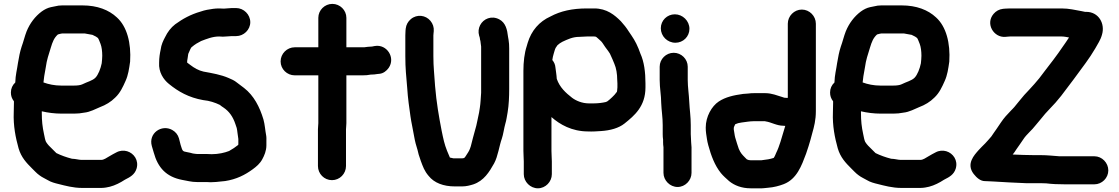

<svg xmlns="http://www.w3.org/2000/svg" viewBox="-20 -792 5905 1013"><path d="M359.6 45.5C330.7 38.1 302.4 28 277.4 15.7L237.8 -23.8C231.7 -29.9 229.2 -34.3 222.8 -43.4C218.6 -52.4 215.7 -66.2 212.2 -84.5C203.9 -122.8 200.5 -153.3 200.5 -197V-204.8C231.5 -197.4 268.5 -192.5 305 -192.5H371C390.1 -192.5 406.9 -194.3 423.8 -197.6C456.4 -200.9 484.5 -217.6 506.5 -226.3C538.6 -238.4 565.2 -254.5 587.7 -277C614.1 -301.7 628.4 -333.4 642.4 -364.9C656.5 -395.9 661 -428.7 666.4 -466.2C666.4 -466.5 666.5 -466.9 666.5 -467.2C672.6 -564.5 650.4 -651.7 596.5 -700.2C554.3 -739.8 493.3 -763.5 415 -763.5H308C294.7 -763.5 283.1 -762 268.2 -758.2L248.4 -754.2C231.4 -750.4 215.6 -742.7 199.6 -731.1C165.1 -705.2 137.8 -669.3 120.4 -626.7C110.7 -602.3 103.1 -569.7 94.2 -546.2C85.2 -519 79.9 -490.4 74.6 -458.8C70.3 -425.6 61.6 -396.9 60.6 -356.9C45.8 -343.1 37.5 -325 37.5 -304C37.5 -286.8 42 -272.4 53.5 -257.5V-249.2C52.9 -231.8 52.5 -214 52.5 -199.3C49.5 -127.9 62.6 -65 78 -9.6C92 38.5 119.9 67.6 149.2 96.8L166.2 113.8C173.8 121.5 180.3 127.2 188.4 133C202 143.7 220.2 151 232.4 158.6C248.6 168.7 270.4 174.6 290.1 179.2C324.1 187.7 366.5 199.5 412 199.5H515C531.2 199.5 548.8 195.9 560 193.1C587 186.4 616.8 170.8 636.9 157.4C640.5 155.1 640.4 155.3 642.6 154.2C665.2 142.9 691 129.2 700.5 97.6C713.6 53.9 686.4 16.5 650.7 5.9C632.8 0.7 612.5 1.9 594 12C583.1 18 569.3 24.5 555.4 33.4C542.8 40.9 527.6 51.5 515 51.5H409C395.9 51.5 380.2 46.1 359.6 45.5ZM308 -615.5H426.9C444.5 -612.4 448.7 -611.7 467.8 -608.1C467.8 -608.1 468.2 -607.9 468.4 -607.8L486.1 -599C489 -597.3 492.7 -594.8 496.6 -591.6C501.7 -584.7 506.1 -570.3 510.5 -560.2C516.5 -545.1 519.5 -521.2 519.5 -498C519.5 -485.1 517.9 -470.5 516.6 -457.9C511.1 -430.4 498.4 -397.1 483.2 -381.8C467.7 -366.3 441.1 -360.5 414.4 -347.2C405.2 -342.6 388.9 -340.5 371 -340.5H302C268.3 -340.5 236 -347.2 209.3 -357.1C210.3 -368.1 211.8 -380.5 213.3 -390L221.4 -436.1C227.1 -478 236.5 -502.6 248 -540.4C257.4 -571.4 265.1 -591.8 285.4 -610.2C293.6 -612.1 303.2 -615.5 308 -615.5Z M1092 169.5C1111.9 169.5 1131 167 1146.2 165.4L1166.2 163.4C1166.4 163.4 1166.7 163.4 1166.9 163.4C1227.8 154 1272.7 130.9 1313.4 101.1C1332.4 87.2 1351.7 71.2 1364 47.9C1374.2 29.3 1385.5 3.8 1385.5 -25V-46C1385.5 -56.5 1386.2 -68 1384.3 -77.5C1379.4 -101.9 1377.4 -135.7 1370 -161.5C1350.1 -228 1319.4 -287.7 1267.8 -327.8C1250.7 -341.7 1243.2 -345.4 1231 -355.6C1215.7 -368.4 1201.3 -373.8 1186 -380.5C1145.5 -398.2 1099.8 -405.8 1053.5 -414.3C1027.9 -419.9 1003.9 -433.9 984.7 -448.8C978.7 -453.6 972.3 -457.6 967.5 -461.6V-470.2C968.7 -479.3 971.6 -492.8 973.2 -507.6C979.9 -522.4 987.3 -541.7 991.6 -543.8C992.3 -544.2 993.5 -544.9 994.2 -545.6C1007.7 -557.4 1022.9 -566.4 1041 -575.5C1069.4 -586.2 1101 -599.5 1136 -599.5C1141.8 -599.5 1148.8 -598.5 1156 -598.5C1173.1 -598.5 1190.4 -601.5 1203 -601.5H1226C1265.8 -601.5 1300.5 -634.7 1300.5 -675C1300.5 -715.1 1266.1 -749.5 1226 -749.5H1203C1189.2 -749.5 1174.8 -746.6 1161.4 -746.5C1152.9 -747.1 1143.4 -747.5 1136 -747.5C1124.8 -747.5 1114.2 -746.8 1104.2 -745.4C1081.9 -742.2 1062.5 -739.4 1038.2 -730.9C985.4 -715.7 943.7 -692.5 904.5 -664C881.6 -646.5 863.8 -622.8 850.8 -595.6C841.2 -577.6 830.7 -556.4 827.6 -530C823.2 -510 819.6 -487.4 819.5 -461.5C816.1 -411.4 842.6 -372.1 871.1 -349.3C920.4 -309 975.5 -277.3 1052.8 -263.7C1053.1 -263.6 1053.5 -263.6 1053.9 -263.6C1084.9 -260.7 1114.7 -250.8 1139.7 -238.7C1145.2 -233.6 1153.9 -228 1159.1 -224.6C1188.9 -204.7 1209 -176.6 1222.1 -137L1229 -116.5C1232.5 -102 1233.7 -79.3 1237.5 -58.8V-30L1236 -26.9C1223.5 -16.5 1205.5 -4.7 1188.6 4.7C1164.9 14 1132.6 21.4 1097.5 21.5C1090.3 20.9 1079.9 20.5 1070 20.5H1020C1016.3 20.5 1013.5 20 1010.8 19.6L997.7 17.8C988.7 15.1 978.5 12.7 967.2 10.7C942.1 6.3 943.5 5.6 933 -27.5L924.1 -62.3C918.4 -81.7 906.2 -96.6 888.6 -106.4C832.9 -137.3 762 -89.5 781 -21.6L791 12.4C813 93.3 857.7 141.3 941.9 157.3C967.1 161.2 988 168.5 1020 168.5H1070C1078.2 168.5 1085.2 169.5 1092 169.5Z M1659.5 -698V-542.5H1535C1494.1 -542.5 1460.5 -508.5 1460.5 -468C1460.5 -427.3 1494.4 -394.5 1535 -394.5H1659.5V-142C1659.5 -133.8 1657.5 -121.1 1657.5 -110V84C1657.5 124.9 1690.5 158.5 1731.5 158.5C1772.5 158.5 1805.5 124.9 1805.5 84V-110C1805.5 -117.7 1807.5 -130.2 1807.5 -142V-394.5H1893C1909.2 -394.5 1921.1 -395.3 1936.4 -398.5H1938C1949.4 -398.5 1959.6 -399.4 1971.7 -401.6L1982.1 -402.6C2002.2 -404.4 2019.9 -418.2 2030.8 -433.9C2067.7 -487.3 2021.6 -559.9 1957.9 -549.3L1946.8 -547.3C1945.9 -547.1 1944.7 -546.7 1943.8 -546.5C1928.1 -546.4 1913.3 -544 1901.2 -542.5H1807.5V-698C1807.5 -738.4 1773.8 -771.5 1733.5 -771.5C1693.2 -771.5 1659.5 -738.4 1659.5 -698Z M2147.4 -691C2132.2 -678.1 2123 -661.3 2120.6 -641.3L2119.5 -630C2118.8 -620.2 2118.5 -612.2 2118.5 -605V-496C2118.5 -429 2123 -394.4 2128.5 -327.1C2131.7 -274.6 2139.6 -220.3 2145.6 -178.3C2149.8 -147.3 2159.9 -104 2164.7 -73.9C2170.4 -41.7 2175 -26.4 2183 -0.6L2188.9 23.3C2192.5 35.5 2196.1 46.3 2200.3 57.4C2211.2 86.5 2218.9 109.9 2241.4 136C2270.6 173.1 2319.9 191.5 2380 191.5H2418C2441 191.5 2460.2 185.9 2476.8 180.9C2533.2 162.1 2561.8 114.8 2586.9 70.1C2607.3 33 2614.3 -23.8 2627.7 -60.7C2634.6 -79.5 2640.5 -120.7 2645.9 -138.3C2652.4 -159.3 2654 -178.1 2658.3 -199.7C2664.7 -238.2 2666.5 -281.3 2666.5 -323V-536C2666.5 -552.7 2665.7 -567.6 2663.3 -581.2L2660.4 -597.8C2656.2 -634.5 2648.5 -672 2613.8 -690.1C2572.6 -711.5 2530.4 -692.6 2513.2 -659.2C2504.8 -643 2502.2 -623.3 2508 -603.5C2509.4 -598.6 2511.5 -594 2511.5 -592C2511.5 -586.3 2513 -582.5 2514.7 -575.7L2516.6 -560.5C2517.2 -555.4 2517.8 -550.8 2518.5 -546.1V-302.5C2516.4 -276.5 2515.6 -247.5 2511.7 -224L2507.7 -198.5C2501.6 -173.5 2495.1 -131.7 2487.1 -107.8C2479.8 -84.5 2470.9 -45.9 2464 -20.5C2457.4 0.6 2453.7 6.4 2442.6 23.1C2433.4 36.9 2432.5 43.5 2418 43.5H2372.9C2369.6 42.9 2360.9 41 2353.7 39.3C2348.9 29.2 2343.7 16.6 2338.6 3.4C2324.7 -31.4 2319 -59.4 2310.3 -101.5C2295.2 -180 2283 -248.9 2275.5 -337.9C2271.5 -404 2266.5 -435.5 2266.5 -496V-605C2266.5 -607.6 2266.7 -611.2 2267.4 -616.7L2268.5 -627.9C2270.1 -647.9 2264 -666.4 2251.1 -682C2226.1 -712.3 2180 -718.6 2147.4 -691Z M2743.5 60V127C2743.5 167.1 2777.9 201.5 2818 201.5C2858.3 201.5 2891.5 166.8 2891.5 127V60C2891.5 43.1 2889.5 22.1 2889.5 5V-174.3C2933.7 -135.3 2996.8 -98.8 3081.7 -98.5C3104.9 -97.3 3130.3 -99.2 3150.8 -100.5C3199.9 -103.6 3244.8 -116.2 3274.8 -140.2C3327.7 -182.6 3385.5 -230.9 3385.5 -331V-352C3385.5 -409.9 3378.7 -466.1 3358.6 -509.6C3353.2 -525.8 3344.7 -546.5 3337.1 -561.8L3325 -584C3317.6 -597.5 3306.2 -612.1 3297.6 -625.6C3286 -644.4 3270.4 -664 3256 -679.6C3223.4 -712.3 3181.9 -747.5 3115 -747.5H3077C2998.9 -747.5 2937.5 -733.6 2884.5 -705.2C2825.5 -678.7 2783.6 -630.7 2764 -565.6L2759.1 -548.7C2746.9 -512.2 2741.5 -464.9 2741.5 -418V4C2741.5 23.9 2743.5 44 2743.5 60ZM3123 -598.5C3123.9 -598.5 3129.6 -594.8 3136.2 -588.2C3144.9 -579.4 3153.2 -574.4 3159.4 -564.4C3167.6 -551.3 3177.8 -537.1 3188.9 -522.7L3198 -509C3203.5 -496.9 3207.1 -489.6 3211.5 -479.2L3221.5 -455.1C3231.3 -433.1 3236.5 -401.4 3236.5 -371C3236.5 -364.4 3237.5 -357.9 3237.5 -352V-331C3237.5 -326.5 3236.5 -323.7 3236.5 -320C3236.5 -315.8 3235.7 -311.6 3234.8 -307.6C3234.4 -307.1 3231.5 -303.6 3230.1 -301.7L3222.1 -291.7C3218.9 -287.3 3200 -269.9 3196.1 -266.7L3186.2 -258.8C3183.6 -256.7 3185.6 -257.7 3176.7 -253.8C3159.3 -249.6 3134.7 -246.5 3112 -246.5H3087C3051.7 -246.5 3019.3 -260.4 2998.6 -275.9C2964.7 -302.3 2933 -330.9 2917.5 -376.1C2917.2 -384.6 2915.6 -397.6 2914.4 -406.7L2910.4 -436.4C2909.1 -450.6 2904.5 -462.7 2894.1 -475.3C2895.6 -487.4 2897.8 -496.3 2901 -507.5L2906 -524.5C2909.9 -538.1 2912.8 -542.2 2921.5 -553.8C2928.2 -560.2 2938.9 -567.5 2947.4 -571.7C2974.4 -584.2 3001.3 -597.5 3036 -597.5C3048.4 -597.5 3064.6 -599.5 3077 -599.5H3115C3117.7 -599.5 3120.2 -598.5 3123 -598.5Z M3460.5 -440V-370C3460.5 -326.8 3468.5 -289.2 3468.5 -249.7C3470.3 -205.8 3476.5 -173.6 3476.5 -132V-84C3476.5 -73.8 3477.1 -64.2 3478.5 -55.1V-42C3478.5 -33 3479.1 -24.2 3480.5 -15.1V120C3480.5 160.1 3514.9 194.5 3555 194.5C3595.3 194.5 3628.5 159.8 3628.5 120V-3.5C3629.4 -17.9 3626.5 -31.7 3626.5 -42C3626.5 -56 3624.5 -72 3624.5 -84V-132C3624.5 -177.9 3618.6 -212.1 3616.5 -255.5C3614.9 -294.2 3608.5 -333.1 3608.5 -370V-440C3608.5 -480.4 3574.8 -513.5 3534.5 -513.5C3494.2 -513.5 3460.5 -480.4 3460.5 -440ZM3466.5 -643C3466.5 -600.8 3501.2 -566.5 3543.5 -566.5C3584.2 -566.5 3617.5 -598.8 3617.5 -640C3617.5 -682 3581.7 -716.5 3540.5 -716.5C3499.8 -716.5 3466.5 -684.2 3466.5 -643Z M3997.3 53.5H3940C3930.7 53.5 3930 52.3 3920.3 48.7L3909.8 38.2C3895.7 24 3886.6 14.4 3877.7 -7.3L3868.9 -33.8C3866.4 -42 3862.9 -53.6 3859 -66.4C3854.9 -82 3855.2 -90.5 3851.5 -108.4V-116C3851.5 -121.9 3854.3 -125.8 3859.1 -136.5C3869.1 -141.1 3879.7 -144.2 3892.4 -145.6C3913.9 -148 3935.3 -152.5 3957 -152.5H4016.1C4016.9 -152.2 4018.2 -151.8 4019.2 -151.6C4049.9 -147.2 4076.9 -128.8 4113.3 -128.5C4115.5 -128.3 4119.1 -127.9 4123.1 -127.7L4117 -107.6C4103.7 -64.2 4093 -21 4074.8 15.4C4073.2 18.7 4067.8 34 4062.1 41.1C4043.5 47.4 4024.6 50.5 3997.3 53.5ZM4210.5 -741.5C4169.9 -741.5 4136.5 -707.2 4136.5 -667V-275.5H4131C4127.3 -275.5 4122.6 -276.5 4118 -276.5L4104.7 -280.9C4080.9 -287.8 4052 -300.5 4018 -300.5H3958C3947.3 -300.5 3938.5 -300 3926.7 -298.4L3901 -296.5C3900.9 -296.5 3900.6 -296.4 3900.3 -296.4C3851.2 -289.8 3807.2 -279.8 3772.1 -256.4C3735 -231.7 3703.5 -177 3703.5 -119C3703.5 -107.7 3704.2 -97.4 3705.6 -87.1C3709.1 -66.3 3710 -50.4 3716.9 -25.7C3732.1 30 3750.8 80.3 3783.2 120.8C3795.6 136.2 3812.7 150.7 3826.8 163.5C3854.7 186.4 3893.3 201.5 3940 201.5H3983.6C4003.1 202.6 4016.9 199.9 4033 198.5C4062.1 196.4 4090.6 188.8 4114.5 179.7C4184.2 153.1 4209.4 81.5 4232.8 19.2L4245.9 -20.3C4252.7 -43.8 4259.4 -63.3 4265.1 -87.9C4275.5 -124.3 4284.5 -158.7 4284.5 -206V-667C4284.5 -707.2 4251.1 -741.5 4210.5 -741.5Z M4681.6 45.5C4652.7 38.1 4624.4 28 4599.4 15.7L4559.8 -23.8C4553.7 -29.9 4551.2 -34.3 4544.8 -43.4C4540.6 -52.4 4537.7 -66.2 4534.2 -84.5C4525.9 -122.8 4522.5 -153.3 4522.5 -197V-204.8C4553.5 -197.4 4590.5 -192.5 4627 -192.5H4693C4712.1 -192.5 4728.9 -194.3 4745.8 -197.6C4778.4 -200.9 4806.5 -217.6 4828.5 -226.3C4860.6 -238.4 4887.2 -254.5 4909.7 -277C4936.1 -301.7 4950.4 -333.4 4964.4 -364.9C4978.5 -395.9 4983 -428.7 4988.4 -466.2C4988.4 -466.5 4988.5 -466.9 4988.5 -467.2C4994.6 -564.5 4972.4 -651.7 4918.5 -700.2C4876.3 -739.8 4815.3 -763.5 4737 -763.5H4630C4616.7 -763.5 4605.1 -762 4590.2 -758.2L4570.4 -754.2C4553.4 -750.4 4537.6 -742.7 4521.6 -731.1C4487.1 -705.2 4459.8 -669.3 4442.4 -626.7C4432.7 -602.3 4425.1 -569.7 4416.2 -546.2C4407.2 -519 4401.9 -490.4 4396.6 -458.8C4392.3 -425.6 4383.6 -396.9 4382.6 -356.9C4367.8 -343.1 4359.5 -325 4359.5 -304C4359.5 -286.8 4364 -272.4 4375.5 -257.5V-249.2C4374.9 -231.8 4374.5 -214 4374.5 -199.3C4371.5 -127.9 4384.6 -65 4400 -9.6C4414 38.5 4441.9 67.6 4471.2 96.8L4488.2 113.8C4495.8 121.5 4502.3 127.2 4510.4 133C4524 143.7 4542.2 151 4554.4 158.6C4570.6 168.7 4592.4 174.6 4612.1 179.2C4646.1 187.7 4688.5 199.5 4734 199.5H4837C4853.2 199.5 4870.8 195.9 4882 193.1C4909 186.4 4938.8 170.8 4958.9 157.4C4962.5 155.1 4962.4 155.3 4964.6 154.2C4987.2 142.9 5013 129.2 5022.5 97.6C5035.6 53.9 5008.4 16.5 4972.7 5.9C4954.8 0.7 4934.5 1.9 4916 12C4905.1 18 4891.3 24.5 4877.4 33.4C4864.8 40.9 4849.6 51.5 4837 51.5H4731C4717.9 51.5 4702.2 46.1 4681.6 45.5ZM4630 -615.5H4748.9C4766.5 -612.4 4770.7 -611.7 4789.8 -608.1C4789.8 -608.1 4790.2 -607.9 4790.4 -607.8L4808.1 -599C4811 -597.3 4814.7 -594.8 4818.6 -591.6C4823.7 -584.7 4828.1 -570.3 4832.5 -560.2C4838.5 -545.1 4841.5 -521.2 4841.5 -498C4841.5 -485.1 4839.9 -470.5 4838.6 -457.9C4833.1 -430.4 4820.4 -397.1 4805.2 -381.8C4789.7 -366.3 4763.1 -360.5 4736.4 -347.2C4727.2 -342.6 4710.9 -340.5 4693 -340.5H4624C4590.3 -340.5 4558 -347.2 4531.3 -357.1C4532.3 -368.1 4533.8 -380.5 4535.3 -390L4543.4 -436.1C4549.1 -478 4558.5 -502.6 4570 -540.4C4579.4 -571.4 4587.1 -591.8 4607.4 -610.2C4615.6 -612.1 4625.2 -615.5 4630 -615.5Z M5620.2 -594.3C5609.8 -578.1 5597.8 -560.7 5586.7 -545.1C5558.8 -503.3 5518.2 -450.6 5487.1 -410.7C5487.1 -410.6 5486.9 -410.4 5486.8 -410.2C5456.4 -367.2 5420.1 -329.3 5383.7 -290.4C5366.4 -270.6 5347.3 -245.8 5331.5 -227.1C5325.5 -220 5319.6 -214.7 5313.8 -208.5C5305.1 -199.1 5296 -189.4 5285.8 -178.4C5268.5 -159 5251.4 -131.1 5237 -110.5C5226.9 -97.5 5219 -83.6 5210.3 -71.9C5200.1 -60.4 5188.4 -46.1 5178.2 -35.8L5159.2 -16.8C5153.6 -11.3 5148.2 -5.5 5142.6 0.7C5120.7 25.8 5075.9 72.4 5117.1 125.7C5133.7 147.1 5153.9 163.5 5176 163.5C5183.3 163.5 5191 164.5 5199 164.5C5205.3 164.5 5212.2 164.8 5220 165.5C5274.1 169.3 5337.2 172 5393.7 174.5H5472C5481.8 174.5 5489.7 174.7 5499.8 175.4C5530 179.2 5564.1 180.5 5598 180.5H5754C5794 180.5 5827.5 147 5827.5 107C5827.5 67.2 5794.3 32.5 5754 32.5H5569.4C5538.7 30.4 5505.5 26.5 5472 26.5H5436C5396.4 26.5 5362.1 24.7 5322.9 23.2C5328.4 16.4 5335 8.4 5342.6 -4.4C5354.1 -21.5 5364.5 -34.7 5378.5 -56.2C5396.6 -84.4 5422.4 -102.4 5445.8 -133.3L5470.7 -163.1C5478.7 -173.1 5486.7 -182.8 5494.3 -191.7L5518 -217.3C5537.4 -236.7 5561.1 -263.5 5578.9 -286.4C5619.9 -340 5668.4 -404.7 5708.1 -459.7C5725.1 -483.2 5743.5 -510.3 5758.9 -536.9C5770.7 -559.2 5786.1 -579.6 5794 -608.5C5811.9 -667.2 5776.5 -729.5 5711 -729.5H5704.5C5700.4 -730.5 5693.1 -732.1 5686.1 -733.3C5652.7 -738.9 5621.7 -747.5 5581 -747.5H5309C5302.5 -747.5 5294.5 -747.2 5284.1 -746.5L5271.7 -745.4C5251.6 -743 5234.9 -733.8 5222 -718.6C5177.7 -666.3 5223.4 -592.7 5284 -597.5L5296.1 -598.6C5302.8 -599.2 5307.2 -599.5 5309 -599.5H5581C5595.4 -599.5 5608.2 -596.3 5620.2 -594.3Z"/></svg>

Font: Smoothie
Style: SeBd
Weight: 600
Foundry: Cannot Into Space Fonts
Version: Version 0.8